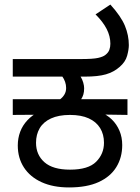

<svg xmlns="http://www.w3.org/2000/svg" viewBox="-20 -810 614 842"><path d="M283 12Q213 12 162.5 -11Q112 -34 85 -75.5Q58 -117 58 -172Q58 -204 68.5 -232Q79 -260 100 -282.5Q121 -305 152 -321L166 -307L36 -306V-375H244Q255 -383 262.5 -395.5Q270 -408 270 -424Q270 -438 265.5 -451Q261 -464 253 -475L298 -487L333 -475Q341 -462 345 -448Q349 -434 349 -423Q349 -407 345.5 -395.5Q342 -384 336 -375H539V-306L405 -308L420 -318Q449 -307 470.5 -286Q492 -265 504 -236.5Q516 -208 516 -174Q516 -119 490 -77Q464 -35 412.5 -11.5Q361 12 283 12ZM287 -66Q367 -66 401.5 -100.5Q436 -135 436 -184Q436 -221 419 -248.5Q402 -276 369 -291Q336 -306 287 -306Q237 -306 203.5 -290.5Q170 -275 154 -247.5Q138 -220 138 -184Q138 -131 175 -98.5Q212 -66 287 -66ZM36 -474V-551H334Q388 -551 410 -556Q432 -561 442 -569Q455 -579 459.5 -591.5Q464 -604 464 -618Q464 -651 448 -682.5Q432 -714 399 -747L464 -790Q511 -738 528 -696.5Q545 -655 545 -612Q545 -593 537.5 -565.5Q530 -538 504 -516Q479 -494 444.5 -484Q410 -474 352 -474Z"/></svg>

Font: ukannada15
Style: Book
Weight: 400
Designer: Jelle Bosma - Monotype Design Team
Foundry: Monotype Imaging Inc.
Version: Version 2.003